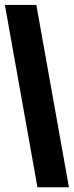

<svg xmlns="http://www.w3.org/2000/svg" viewBox="-28 -695 302 786"><path d="M120.8 -674.7H-8L125.3 71.7H254.2Z"/></svg>

Font: Bricolage Grotesque 96pt Condensed ExBd
Style: Regular
Weight: 800
Width: 3
Designer: Mathieu Triay
Foundry: Atelier Triay
Version: Version 1.001;Glyphs 3.2 (3207)